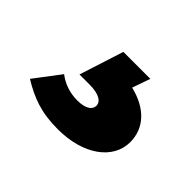

<svg xmlns="http://www.w3.org/2000/svg" viewBox="-64 -115 433 433"><g transform="rotate(45 152.0 101.0)"><path d="M145 215C227 215 281 174 281 120C281 76 251 43 197 30L212 -13H126L92 93H124C155 93 169 103 169 116C169 128 157 138 130 138C105 138 84 130 67 117L20 179C58 202 91 215 145 215Z"/></g></svg>

Font: MV Cash
Style: Bold
Weight: 700
Designer: Rodrigo Fuenzalida
Foundry: fragTYPE
Version: Version 1.100;Glyphs 3.1.2 (3151)